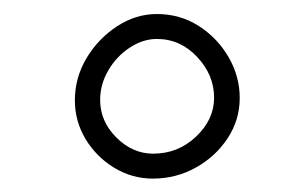

<svg xmlns="http://www.w3.org/2000/svg" viewBox="-20 -825 445 278"><path d="M327.1 -683.1Q327.1 -651.4 309.6 -624.8Q292 -598.1 263.4 -582.3Q234.9 -566.4 201.2 -566.4Q171.4 -566.4 145.5 -582Q119.6 -597.7 104 -623.5Q88.4 -649.4 88.4 -679.7Q88.4 -712.4 105.2 -740.7Q122.1 -769 149.4 -786.9Q176.8 -804.7 207 -804.7Q240.7 -804.7 267.8 -787.4Q294.9 -770 311 -742.2Q327.1 -714.4 327.1 -683.1ZM290 -683.6Q290 -716.3 265.6 -742.4Q241.2 -768.6 207 -768.6Q187 -768.6 168 -756.1Q148.9 -743.7 137 -723.4Q125 -703.1 125 -680.2Q125 -649.4 148.4 -626Q171.9 -602.5 201.7 -602.5Q237.8 -602.5 263.9 -627.2Q290 -651.9 290 -683.6Z"/></svg>

Font: Mikhak-FD Light
Style: Regular
Weight: 300
Designer: Amin Abedi
Version: Version 3.2